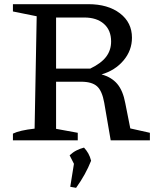

<svg xmlns="http://www.w3.org/2000/svg" viewBox="-20 -673 753 921"><path d="M605 -57 699 -36V0H511L480 -180Q470 -237 445.5 -259Q421 -281 369 -281H204V-344H413Q465 -369 489 -400.5Q513 -432 513 -474Q513 -528 478.5 -558.5Q444 -589 384 -589H249V-55L353 -36V0H42V-32Q58 -40 84 -46Q110 -52 146 -56L156 -595L42 -618V-653H403Q498 -653 555.5 -609Q613 -565 613 -492Q613 -431 572.5 -383Q532 -335 467 -316Q515 -303 542.5 -270.5Q570 -238 581 -178ZM317 223 338 92 417 98Q404 131 386 163.5Q368 196 345 228ZM347 137 314 72Q330 57 347 48.5Q364 40 383 35Q395 48 403.5 63Q412 78 417 98Z"/></svg>

Font: Piazzolla 24pt Medium
Style: Regular
Weight: 500
Designer: Juan Pablo del Peral
Foundry: Huerta Tipografica
Version: Version 2.005